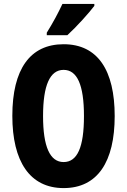

<svg xmlns="http://www.w3.org/2000/svg" viewBox="-20 -1017 649 981"><path d="M462 -987V-997H299C278 -952 252 -903 219 -850V-837H324C372 -881 435 -951 462 -987ZM566 -424C566 -657 480 -791 305 -791C134 -791 43 -664 43 -425C43 -193 132 -56 305 -56C479 -56 566 -191 566 -424ZM200 -424C200 -581 235 -660 305 -660C374 -660 409 -584 409 -424C409 -264 375 -189 305 -189C235 -189 200 -268 200 -424Z"/></svg>

Font: Noto Sans Malayalam UI ExtraCondensed ExtraBold
Style: Regular
Weight: 800
Width: 2
Designer: Jelle Bosma - Monotype Design Team
Foundry: Monotype Imaging Inc.
Version: Version 2.104